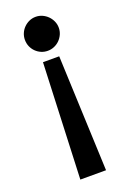

<svg xmlns="http://www.w3.org/2000/svg" viewBox="-137 -749 537 799"><g transform="rotate(-20 131.0 -350.0)"><path d="M74.2 0 95.2 -512.2H167L188 0ZM56.2 -625Q56.2 -640.1 62 -653.8Q67.9 -667.5 78.1 -677.7Q88.4 -688 101.8 -694.1Q115.2 -700.2 130.9 -700.2Q146 -700.2 159.7 -694.1Q173.3 -688 183.6 -677.7Q193.8 -667.5 200 -653.8Q206.1 -640.1 206.1 -625Q206.1 -609.4 200 -595.7Q193.8 -582 183.6 -571.8Q173.3 -561.5 159.7 -555.7Q146 -549.8 130.9 -549.8Q115.2 -549.8 101.8 -555.7Q88.4 -561.5 78.1 -571.8Q67.9 -582 62 -595.7Q56.2 -609.4 56.2 -625Z"/></g></svg>

Font: Bruno Ace SC
Style: Regular
Weight: 400
Designer: Astigmatic (AOETI)
Foundry: Astigmatic (AOETI)
Version: Version 1.000